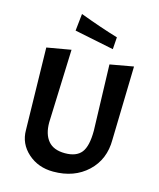

<svg xmlns="http://www.w3.org/2000/svg" viewBox="-133 -1003 916 1107"><g transform="rotate(15 325.5 -449.5)"><path d="M291 11Q201 11 139.5 -44Q78 -99 78 -180L68 -670L212 -695L196 -257Q196 -187 228.5 -148Q261 -109 329 -109Q397 -109 427 -147Q457 -185 457 -278L445 -670L585 -695L574 -255Q574 -137 495 -63Q416 11 291 11ZM206 -808 217 -910Q345 -862 446 -832L441 -760Z"/></g></svg>

Font: Acme
Style: Regular
Weight: 400
Designer: Juan Pablo del Peral
Foundry: Juan Pablo del Peral
Version: Version 1.002